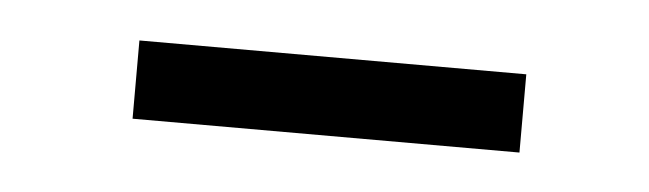

<svg xmlns="http://www.w3.org/2000/svg" viewBox="-23 -352 446 132"><g transform="rotate(5 199.5 -286.0)"><path d="M70 -259V-313H337V-259Z"/></g></svg>

Font: LuenTai2017
Style: Regular
Weight: 400
Designer: LuenTai
Foundry: Microsoft Corpration
Version: Version 1.00 November 27, 2016, initial release